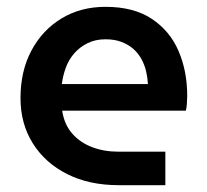

<svg xmlns="http://www.w3.org/2000/svg" viewBox="-20 -542 606 562"><path d="M327 0Q241 0 176.5 -32.5Q112 -65 76 -122.5Q40 -180 40 -255Q40 -334 72 -394Q104 -454 160 -488Q216 -522 289 -522Q371 -522 424 -487Q477 -452 502.5 -393Q528 -334 528 -261Q528 -251 527 -238Q526 -225 524 -218H162Q168 -178 191 -151.5Q214 -125 249 -111.5Q284 -98 327 -98H464V0ZM161 -296H413Q412 -315 407.5 -334Q403 -353 393.5 -370Q384 -387 369.5 -399.5Q355 -412 335 -419.5Q315 -427 289 -427Q259 -427 236 -415.5Q213 -404 197 -385.5Q181 -367 172.5 -343.5Q164 -320 161 -296Z"/></svg>

Font: MuseoModerno Thin Medium
Style: Regular
Weight: 500
Version: Version 1.003